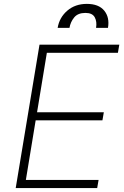

<svg xmlns="http://www.w3.org/2000/svg" viewBox="-20 -954 628 974"><path d="M59.7 0 180.4 -727.3H585.2L578.1 -686.1H217.7L168 -384.6H506.7L499.6 -343.4H160.9L111.2 -41.2H480.1L473 0ZM272.4 -812.5Q281.2 -865.4 321.4 -899.9Q361.5 -934.3 420.5 -934.3Q480.8 -934.3 508.9 -899.9Q536.9 -865.4 527.7 -812.5H467.3Q472.7 -844.1 460.6 -866.3Q448.5 -888.5 413.4 -888.5Q375 -888.5 356.2 -865.4Q337.4 -842.3 332.4 -812.5Z"/></svg>

Font: Inter UI Extra Light
Style: Italic
Weight: 200
Italic angle: -9.39999°
Designer: Rasmus Andersson
Foundry: rsms
Version: 3.2;8d6f07862